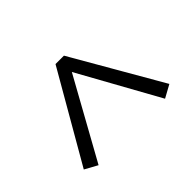

<svg xmlns="http://www.w3.org/2000/svg" viewBox="-118 -665 725 725"><g transform="rotate(45 244.0 -302.5)"><path d="M51 -280V-325L408 -531L436 -480L104 -296V-309L436 -125L408 -74Z"/></g></svg>

Font: Lisu Bosa Light
Style: Regular
Weight: 300
Designer: David Morse, Annie Olsen, Victor Gaultney, Frank Grießhammer (Latin)
Foundry: SIL International
Version: Version 2.000